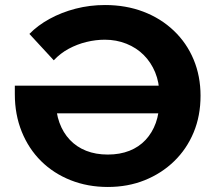

<svg xmlns="http://www.w3.org/2000/svg" viewBox="-20 -732 857 764"><path d="M409 12Q329 12 261 -15Q193 -42 143.5 -91Q94 -140 66.5 -208Q39 -276 39 -357V-391H632V-281H150L202 -334Q202 -284 216.5 -244Q231 -204 258 -175.5Q285 -147 323 -132Q361 -117 409 -117Q457 -117 495 -132Q533 -147 559.5 -175.5Q586 -204 600 -243Q614 -282 614 -331V-357Q614 -404 597.5 -444Q581 -484 552 -513Q523 -542 483 -558Q443 -574 397 -574Q361 -574 324 -565Q287 -556 253.5 -538Q220 -520 194 -492L97 -597Q130 -631 177.5 -657Q225 -683 281 -697.5Q337 -712 398 -712Q481 -712 550.5 -685.5Q620 -659 671.5 -610Q723 -561 750.5 -495Q778 -429 778 -351Q778 -271 750.5 -205Q723 -139 673 -90.5Q623 -42 556 -15Q489 12 409 12Z"/></svg>

Font: Montserrat Thin
Style: Bold
Weight: 700
Version: Version 9.000